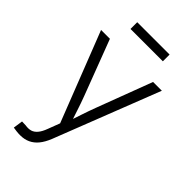

<svg xmlns="http://www.w3.org/2000/svg" viewBox="-272 -784 1072 1072"><g transform="rotate(45 263.5 -248.5)"><path d="M64.5 200.7 72.8 144 102.5 145Q126.5 148.9 144.5 143.6Q162.6 138.2 177.2 120.8Q191.9 103.5 203.6 71.8L230.5 1L23.4 -529.3H93.3L217.8 -201.7Q233.4 -160.2 246.8 -118.9Q260.3 -77.6 273.9 -37.1H253.9Q267.6 -77.6 281.2 -118.9Q294.9 -160.2 310.5 -201.7L434.1 -529.3H503.4L260.3 94.2Q245.1 132.3 225.1 157Q205.1 181.6 179 193.8Q152.8 206.1 119.6 206.1Q103 206.1 89.6 204.3Q76.2 202.6 64.5 200.7ZM391.1 -702.6V-649.4H135.7V-702.6Z"/></g></svg>

Font: Inter 24pt Light
Style: Regular
Weight: 300
Designer: Rasmus Andersson
Foundry: rsms
Version: Version 4.001;git-66647c0bb